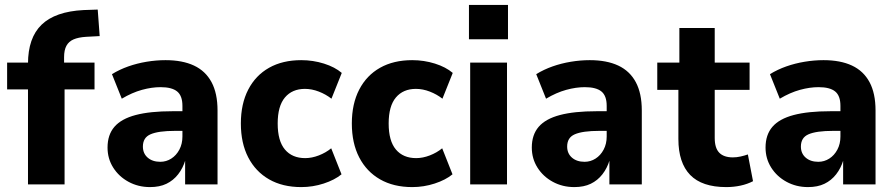

<svg xmlns="http://www.w3.org/2000/svg" viewBox="-20 -751 3643 782"><path d="M94 0V-387H9V-496H135L94 -455V-491Q94 -597 149.5 -650.5Q205 -704 320 -710L378 -712L386 -604L330 -601Q299 -599 279.5 -590.5Q260 -582 250.5 -564.5Q241 -547 241 -518V-474L214 -496H365V-387H243V0Z M591 11Q543 11 503.5 -10.5Q464 -32 441 -68.5Q418 -105 418 -150Q418 -202 446 -234.5Q474 -267 532.5 -282.5Q591 -298 682 -298H740V-218H694Q659 -218 634 -214.5Q609 -211 593 -204Q577 -197 569.5 -184.5Q562 -172 562 -154Q562 -126 581.5 -109Q601 -92 633 -92Q657 -92 677.5 -105Q698 -118 710.5 -141.5Q723 -165 723 -195V-320Q723 -361 701.5 -378.5Q680 -396 634 -396Q598 -396 558 -385Q518 -374 476 -349L436 -449Q467 -468 502.5 -480.5Q538 -493 577 -499.5Q616 -506 654 -506Q723 -506 770 -484Q817 -462 841.5 -416.5Q866 -371 866 -301V0H734V-99H735Q725 -66 705.5 -41Q686 -16 658 -2.5Q630 11 591 11Z M1207 11Q1131 11 1076 -20.5Q1021 -52 991 -110Q961 -168 961 -248Q961 -328 991 -386Q1021 -444 1076 -475Q1131 -506 1207 -506Q1255 -506 1299.5 -492Q1344 -478 1372 -454L1330 -349Q1307 -367 1278.5 -378Q1250 -389 1222 -389Q1170 -389 1140.5 -354Q1111 -319 1111 -248Q1111 -177 1140.5 -142Q1170 -107 1223 -107Q1250 -107 1278.5 -118Q1307 -129 1329 -147L1371 -41Q1343 -18 1298.5 -3.5Q1254 11 1207 11Z M1659 11Q1583 11 1528 -20.5Q1473 -52 1443 -110Q1413 -168 1413 -248Q1413 -328 1443 -386Q1473 -444 1528 -475Q1583 -506 1659 -506Q1707 -506 1751.5 -492Q1796 -478 1824 -454L1782 -349Q1759 -367 1730.5 -378Q1702 -389 1674 -389Q1622 -389 1592.5 -354Q1563 -319 1563 -248Q1563 -177 1592.5 -142Q1622 -107 1675 -107Q1702 -107 1730.5 -118Q1759 -129 1781 -147L1823 -41Q1795 -18 1750.5 -3.5Q1706 11 1659 11Z M1890 -591V-731H2049V-591ZM1895 0V-496H2045V0Z M2319 11Q2271 11 2231.5 -10.5Q2192 -32 2169 -68.5Q2146 -105 2146 -150Q2146 -202 2174 -234.5Q2202 -267 2260.5 -282.5Q2319 -298 2410 -298H2468V-218H2422Q2387 -218 2362 -214.5Q2337 -211 2321 -204Q2305 -197 2297.5 -184.5Q2290 -172 2290 -154Q2290 -126 2309.5 -109Q2329 -92 2361 -92Q2385 -92 2405.5 -105Q2426 -118 2438.5 -141.5Q2451 -165 2451 -195V-320Q2451 -361 2429.5 -378.5Q2408 -396 2362 -396Q2326 -396 2286 -385Q2246 -374 2204 -349L2164 -449Q2195 -468 2230.5 -480.5Q2266 -493 2305 -499.5Q2344 -506 2382 -506Q2451 -506 2498 -484Q2545 -462 2569.5 -416.5Q2594 -371 2594 -301V0H2462V-99H2463Q2453 -66 2433.5 -41Q2414 -16 2386 -2.5Q2358 11 2319 11Z M2938 11Q2839 11 2791 -38.5Q2743 -88 2743 -185V-385H2657V-496H2747V-637H2891V-496H3033V-385H2891V-189Q2891 -148 2909.5 -129Q2928 -110 2965 -110Q2980 -110 2996 -113.5Q3012 -117 3026 -122L3047 -13Q3024 -1 2996 5Q2968 11 2938 11Z M3271 11Q3223 11 3183.5 -10.5Q3144 -32 3121 -68.5Q3098 -105 3098 -150Q3098 -202 3126 -234.5Q3154 -267 3212.5 -282.5Q3271 -298 3362 -298H3420V-218H3374Q3339 -218 3314 -214.5Q3289 -211 3273 -204Q3257 -197 3249.5 -184.5Q3242 -172 3242 -154Q3242 -126 3261.5 -109Q3281 -92 3313 -92Q3337 -92 3357.5 -105Q3378 -118 3390.5 -141.5Q3403 -165 3403 -195V-320Q3403 -361 3381.5 -378.5Q3360 -396 3314 -396Q3278 -396 3238 -385Q3198 -374 3156 -349L3116 -449Q3147 -468 3182.5 -480.5Q3218 -493 3257 -499.5Q3296 -506 3334 -506Q3403 -506 3450 -484Q3497 -462 3521.5 -416.5Q3546 -371 3546 -301V0H3414V-99H3415Q3405 -66 3385.5 -41Q3366 -16 3338 -2.5Q3310 11 3271 11Z"/></svg>

Font: Nunito Sans 10pt SemiCondensed ExtraBold
Style: Regular
Weight: 800
Width: 4
Designer: Vernon Adams
Foundry: Vernon Adams
Version: Version 3.101;gftools[0.9.27]